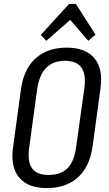

<svg xmlns="http://www.w3.org/2000/svg" viewBox="-20 -951 556 979"><path d="M219 8Q154 8 112.5 -16.5Q71 -41 54 -88Q37 -135 47 -203L87 -497Q97 -566 127 -612.5Q157 -659 206 -683.5Q255 -708 319 -708Q385 -708 426.5 -683.5Q468 -659 485 -612.5Q502 -566 492 -497L452 -203Q442 -135 412 -88Q382 -41 333 -16.5Q284 8 219 8ZM228 -59Q290 -59 324 -93Q358 -127 368 -200L410 -500Q420 -571 395.5 -606Q371 -641 311 -641Q251 -641 216 -605.5Q181 -570 170 -500L129 -200Q119 -128 143 -93.5Q167 -59 228 -59ZM188 -773 332 -931H367L467 -774L430 -743L324 -866H357L216 -743Z"/></svg>

Font: Pathway Extreme Condensed
Style: Italic
Weight: 400
Width: 3
Italic angle: -8°
Version: Version 1.001;gftools[0.9.26]